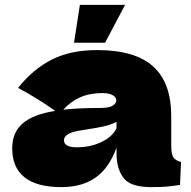

<svg xmlns="http://www.w3.org/2000/svg" viewBox="-20 -761 781 786"><path d="M681 -166Q681 -132 689 -118Q697 -104 721 -98L717 -4Q685 1 661.5 3Q638 5 599 5Q513 5 485 -33.5Q457 -72 457 -132V-157Q428 -75 372.5 -35Q317 5 231 5Q131 5 80.5 -35Q30 -75 30 -154Q30 -219 73 -256Q116 -293 206 -307Q130 -361 54 -401Q114 -477 191 -516.5Q268 -556 378 -556Q532 -556 606.5 -489.5Q681 -423 681 -285ZM239 -312Q299 -319 389 -319Q426 -319 441 -328Q456 -337 456 -351Q456 -363 441 -371.5Q426 -380 399 -380Q348 -380 309 -363Q270 -346 239 -312ZM457 -236V-262Q433 -250 404 -243.5Q375 -237 334 -231L298 -225Q242 -214 242 -187Q242 -158 294 -158Q350 -158 395 -179.5Q440 -201 457 -236ZM410 -586H283L307 -741H492Z"/></svg>

Font: Dela Gothic One
Style: Regular
Weight: 400
Designer: aratakana
Foundry: aratakana
Version: Version 1.004